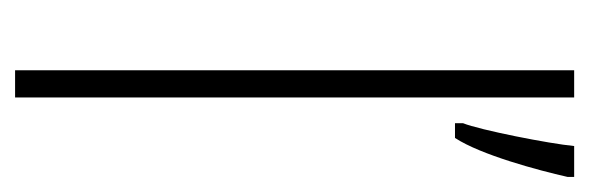

<svg xmlns="http://www.w3.org/2000/svg" viewBox="-290 -510 800 261"><g transform="rotate(90 110.5 -380.0)"><path d="M113 0V-760H76V0ZM221 -751V-760H179C176 -727 157 -631 148 -609V-598H168C191 -633 212 -711 221 -751Z"/></g></svg>

Font: Noto Sans Tamil Condensed ExtraLight
Style: Regular
Weight: 200
Width: 3
Designer: Jelle Bosma - Monotype Design Team
Foundry: Monotype Imaging Inc.
Version: Version 2.004